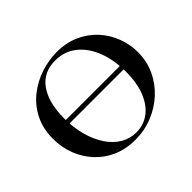

<svg xmlns="http://www.w3.org/2000/svg" viewBox="-145 -840 1056 1056"><g transform="rotate(-45 383.0 -312.0)"><path d="M138 -308V-336H641V-308ZM366 12Q294 12 235.5 -13.5Q177 -39 135.5 -84Q94 -129 71.5 -187.5Q49 -246 49 -312Q49 -393 80.5 -454Q112 -515 164 -555.5Q216 -596 278 -616Q340 -636 401 -636Q475 -636 533.5 -609.5Q592 -583 633 -538Q674 -493 695.5 -436Q717 -379 717 -319Q717 -249 689 -189Q661 -129 612.5 -84Q564 -39 500.5 -13.5Q437 12 366 12ZM399 -13Q455 -13 499 -45Q543 -77 568.5 -139Q594 -201 594 -290Q594 -382 566 -454Q538 -526 486 -567.5Q434 -609 361 -609Q270 -609 221 -540Q172 -471 172 -349Q172 -276 189 -214.5Q206 -153 236.5 -107.5Q267 -62 308.5 -37.5Q350 -13 399 -13Z"/></g></svg>

Font: Cormorant Garamond Light
Style: Regular
Weight: 300
Designer: Christian Thalmann (Catharsis Fonts)
Foundry: Catharsis Fonts
Version: Version 4.001